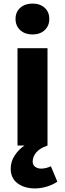

<svg xmlns="http://www.w3.org/2000/svg" viewBox="-20 -815 366 1075"><path d="M40 129Q40 89 63 54.5Q86 20 117 0H78V-545H246V0Q202 15 182.5 39Q163 63 163 90Q163 109 177 119Q191 129 210 129Q237 129 265 116L301 202Q277 219 243 229.5Q209 240 176 240Q117 240 78.5 211.5Q40 183 40 129ZM67 -709Q67 -748 93.5 -771.5Q120 -795 162 -795Q204 -795 230 -771.5Q256 -748 256 -709Q256 -670 230 -646Q204 -622 162 -622Q120 -622 93.5 -646Q67 -670 67 -709Z"/></svg>

Font: Nebula Sans Bold
Style: Regular
Weight: 700
Designer: Paul D. Hunt for Adobe (as Source Sans)
Foundry: Nebula Entertainment & Broadcasting LLC
Version: Version 1.010